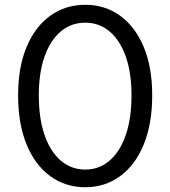

<svg xmlns="http://www.w3.org/2000/svg" viewBox="-20 -764 707 797"><path d="M334 13.2Q252 13.2 189 -32.5Q126 -78.1 90.6 -163.6Q55.2 -249 55.2 -368.2Q55.2 -485.4 90.6 -569.6Q126 -653.8 189 -699Q252 -744.1 334 -744.1Q415.5 -744.1 478.3 -699Q541 -653.8 576.4 -569.6Q611.8 -485.4 611.8 -368.2Q611.8 -249 576.4 -163.6Q541 -78.1 478.3 -32.5Q415.5 13.2 334 13.2ZM334 -60.1Q391.6 -60.1 434.8 -97.2Q478 -134.3 502 -203.4Q525.9 -272.5 525.9 -368.2Q525.9 -461.9 502 -529.5Q478 -597.2 434.8 -633.5Q391.6 -669.9 334 -669.9Q275.9 -669.9 232.4 -633.5Q189 -597.2 165 -529.5Q141.1 -461.9 141.1 -368.2Q141.1 -272.5 165 -203.4Q189 -134.3 232.4 -97.2Q275.9 -60.1 334 -60.1Z"/></svg>

Font: Shanggu Mono N
Style: Regular
Weight: 350
Designer: GuiWonder
Version: Version 1.021